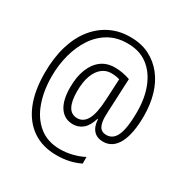

<svg xmlns="http://www.w3.org/2000/svg" viewBox="-181 -866 1076 1109"><g transform="rotate(30 357.5 -311.5)"><path d="M669 -358Q669 -299 660.5 -253Q652 -207 635.5 -175.5Q619 -144 594.5 -127.5Q570 -111 538 -111Q497 -111 474 -136Q451 -161 448 -210H445Q429 -157 401 -134Q373 -111 337 -111Q280 -111 248.5 -156.5Q217 -202 217 -289Q217 -360 237.5 -411Q258 -462 295 -489.5Q332 -517 385 -517Q411 -517 436 -512.5Q461 -508 487 -499L479 -321Q478 -305 477 -283Q476 -261 476 -242Q476 -200 489.5 -177Q503 -154 535 -154Q566 -154 585.5 -176.5Q605 -199 614 -245Q623 -291 623 -359Q623 -451 594.5 -522.5Q566 -594 511.5 -634.5Q457 -675 377 -674Q308 -674 255 -643.5Q202 -613 166 -559Q130 -505 111.5 -436Q93 -367 93 -291Q93 -194 121 -116.5Q149 -39 205 6Q261 51 344 51Q384 51 424.5 41Q465 31 500 13V57Q465 74 427 82.5Q389 91 343 91Q250 91 184 46Q118 1 83 -83.5Q48 -168 48 -287Q48 -389 72 -468.5Q96 -548 140.5 -603Q185 -658 245 -686.5Q305 -715 377 -714Q447 -714 501 -687Q555 -660 593 -612Q631 -564 650 -499Q669 -434 669 -358ZM263 -288Q263 -223 282 -188.5Q301 -154 341 -154Q381 -154 404 -194.5Q427 -235 432 -329L439 -470Q426 -474 412.5 -476Q399 -478 381 -478Q348 -478 321 -456.5Q294 -435 278.5 -393Q263 -351 263 -288Z"/></g></svg>

Font: Noto Sans Bengali Condensed Light
Style: Regular
Weight: 300
Width: 3
Designer: Jelle Bosma - Monotype Design Team
Foundry: Monotype Imaging Inc.
Version: Version 2.003